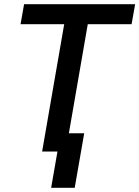

<svg xmlns="http://www.w3.org/2000/svg" viewBox="-20 -731 672 926"><path d="M614.7 -614.3H403.3L296.9 0H183.1L289.6 -614.3H79.1L96.2 -710.9H631.8ZM340.3 174.8H226.6L272.5 -88.4H386.2Z"/></svg>

Font: Roboto Mono Medium
Style: Italic
Weight: 500
Designer: Google
Version: Version 2.000985; 2015; ttfautohint (v1.3)